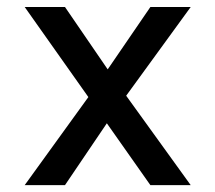

<svg xmlns="http://www.w3.org/2000/svg" viewBox="-20 -538 626 558"><path d="M51.8 0H168.9L290.5 -179.7L417 0H534.2L346.7 -259.8L534.2 -517.6H417L293 -336.4L168.9 -517.6H51.8L236.8 -255.9Z"/></svg>

Font: Cascadia Code PL
Style: Regular
Weight: 400
Monospace: yes
Designer: Aaron Bell
Foundry: Saja Typeworks
Version: Version 2404.023